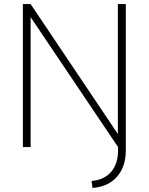

<svg xmlns="http://www.w3.org/2000/svg" viewBox="-20 -720 728 940"><path d="M596 -700V0H558L130 -636V0H92V-700H130L557 -64V-700ZM558 -44H596V16Q596 61 583 94.5Q570 128 547.5 151Q525 174 495.5 186Q466 198 433 200L428 166Q490 161 524 121.5Q558 82 558 16Z"/></svg>

Font: Albert Sans ExtraLight
Style: Regular
Weight: 250
Designer: Andreas Rasmussen
Foundry: a.Foundry
Version: Version 1.025